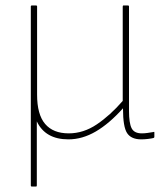

<svg xmlns="http://www.w3.org/2000/svg" viewBox="-20 -499 591 704"><path d="M97 185Q93 185 93 181V-475Q93 -479 97 -479H112Q116 -479 116 -475V-152Q116 -79 145.5 -44.5Q175 -10 232 -10Q286 -10 335 -43Q384 -76 430 -129V-475Q430 -479 433 -479H449Q453 -479 453 -475V-92Q453 -48 462.5 -29Q472 -10 500 -10Q510 -10 520.5 -11.5Q531 -13 543 -15Q546 -17 546 -13V2Q546 4 545.5 5Q545 6 543 7Q535 9 522 10.5Q509 12 498 12Q461 12 446 -11Q431 -34 431 -100V-102Q381 -46 331.5 -17Q282 12 231 12Q146 12 115 -54V181Q115 185 112 185Z"/></svg>

Font: Sofia Sans Thin
Style: Regular
Weight: 250
Designer: Botio Nikoltchev, Ani Petrova
Foundry: lettersoup
Version: Version 4.101